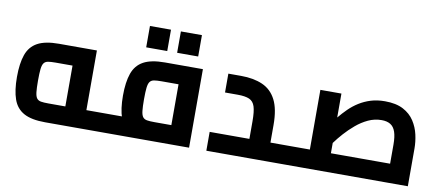

<svg xmlns="http://www.w3.org/2000/svg" viewBox="-65 -956 2772 1204"><g transform="rotate(10 1321.5 -354.5)"><path d="M263 0Q176 0 127.5 -26.5Q79 -53 59.5 -108.5Q40 -164 40 -250Q40 -336 59.5 -391.5Q79 -447 127.5 -473.5Q176 -500 263 -500H505V0H371V-440L445 -380H263Q233 -380 215.5 -377Q198 -374 189 -362Q180 -350 177 -323.5Q174 -297 174 -250Q174 -203 177 -176.5Q180 -150 189 -138Q198 -126 215.5 -123Q233 -120 263 -120H623V0ZM623 0V-120Q635 -120 639 -104Q643 -88 643 -60Q643 -32 639 -16Q635 0 623 0Z M623 0V-120H1120L1046 -60V-440L1120 -380H938Q908 -380 890.5 -377Q873 -374 864 -362Q855 -350 852 -323.5Q849 -297 849 -250Q849 -203 852 -176.5Q855 -150 864 -138Q873 -126 890.5 -123Q908 -120 938 -120V0Q851 0 802.5 -26.5Q754 -53 734.5 -108.5Q715 -164 715 -250Q715 -336 734.5 -391.5Q754 -447 802.5 -473.5Q851 -500 938 -500H1180V0ZM623 0Q611 0 607 -16Q603 -32 603 -60Q603 -88 607 -104Q611 -120 623 -120ZM806 -573V-709H940V-573ZM1003 -573V-709H1137V-573Z M1677 0V-120H1796V0ZM1290 0V-120H1657L1543 -20V-232Q1543 -294 1533 -325.5Q1523 -357 1497 -368.5Q1471 -380 1423 -380H1342V-500H1423Q1503 -500 1560 -475Q1617 -450 1647 -391.5Q1677 -333 1677 -232V0ZM1796 0V-120Q1808 -120 1812 -104Q1816 -88 1816 -60Q1816 -32 1812 -16Q1808 0 1796 0Z M1796 0V-120H2573L2439 0V-241Q2439 -292 2428.5 -322.5Q2418 -353 2396 -366.5Q2374 -380 2340 -380Q2295 -380 2254.5 -361Q2214 -342 2178.5 -312Q2143 -282 2114 -249.5Q2085 -217 2065 -189.5Q2045 -162 2034 -148L2011 -285Q2036 -316 2061.5 -347Q2087 -378 2115 -405.5Q2143 -433 2176.5 -454Q2210 -475 2250 -487.5Q2290 -500 2340 -500Q2411 -500 2456.5 -476Q2502 -452 2527.5 -412.5Q2553 -373 2563 -328Q2573 -283 2573 -241V0ZM1928 -120V-500H2062V-120ZM1796 0Q1784 0 1780 -16Q1776 -32 1776 -60Q1776 -88 1780 -104Q1784 -120 1796 -120Z"/></g></svg>

Font: Titillium Web
Style: Bold
Weight: 700
Designer: Mohamed Gaber, Accademia di Belle Arti di Urbino
Foundry: Kief Type Foundry, Accademia di Belle Arti di Urbino
Version: Version 3.000